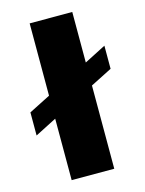

<svg xmlns="http://www.w3.org/2000/svg" viewBox="-113 -810 661 878"><g transform="rotate(-15 217.5 -371.0)"><path d="M418.9 -555.2V-445.8L316.9 -394V0H115.2V-291L13.2 -238.8V-348.1L115.2 -399.9V-742.2H316.9V-502.9Z"/></g></svg>

Font: Montserrat arm ExtraBold
Style: Regular
Weight: 800
Designer: Julieta Ulanovsky
Foundry: Julieta Ulanovsky
Version: Version 6.000;PS 006.000;hotconv 1.0.88;makeotf.lib2.5.64775